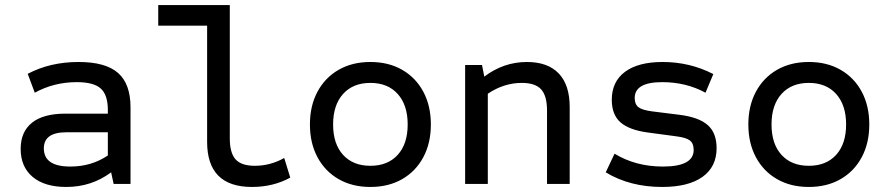

<svg xmlns="http://www.w3.org/2000/svg" viewBox="-20 -730 3520 762"><path d="M243 12Q157 12 109.5 -28Q62 -68 62 -139Q62 -207 107 -243Q152 -279 240 -279H408V-294Q408 -353 380 -378.5Q352 -404 285 -404Q194 -404 118 -362L90 -437Q179 -484 292 -484Q399 -484 448.5 -440.5Q498 -397 498 -304V0H431L421 -46Q343 12 243 12ZM259 -69Q343 -69 408 -113V-205H243Q154 -205 154 -141Q154 -69 259 -69Z M980 12Q802 12 802 -167V-628H608V-710H892V-181Q892 -123 915 -97.5Q938 -72 991 -72Q1053 -72 1108 -103L1132 -25Q1064 12 980 12Z M1450 12Q1378 12 1324 -19Q1270 -50 1240 -106Q1210 -162 1210 -236Q1210 -310 1240 -366Q1270 -422 1324 -453Q1378 -484 1450 -484Q1522 -484 1576 -453Q1630 -422 1660 -366Q1690 -310 1690 -236Q1690 -162 1660 -106Q1630 -50 1576 -19Q1522 12 1450 12ZM1450 -72Q1519 -72 1558.5 -115.5Q1598 -159 1598 -236Q1598 -313 1558.5 -357Q1519 -401 1450 -401Q1381 -401 1341.5 -357Q1302 -313 1302 -236Q1302 -159 1341.5 -115.5Q1381 -72 1450 -72Z M1826 0V-472H1893L1902 -426Q1979 -484 2071 -484Q2154 -484 2197.5 -438.5Q2241 -393 2241 -305V0H2151V-291Q2151 -350 2127.5 -375.5Q2104 -401 2051 -401Q1980 -401 1916 -358V0Z M2608 12Q2480 12 2384 -46L2419 -120Q2503 -69 2611 -69Q2733 -69 2733 -135Q2733 -161 2718 -172.5Q2703 -184 2664 -189L2552 -204Q2477 -214 2442.5 -244.5Q2408 -275 2408 -334Q2408 -406 2460.5 -445Q2513 -484 2610 -484Q2718 -484 2811 -436L2780 -362Q2703 -404 2608 -404Q2499 -404 2499 -341Q2499 -316 2514 -304.5Q2529 -293 2568 -288L2680 -274Q2755 -264 2789.5 -233Q2824 -202 2824 -142Q2824 -68 2768 -28Q2712 12 2608 12Z M3190 12Q3118 12 3064 -19Q3010 -50 2980 -106Q2950 -162 2950 -236Q2950 -310 2980 -366Q3010 -422 3064 -453Q3118 -484 3190 -484Q3262 -484 3316 -453Q3370 -422 3400 -366Q3430 -310 3430 -236Q3430 -162 3400 -106Q3370 -50 3316 -19Q3262 12 3190 12ZM3190 -72Q3259 -72 3298.5 -115.5Q3338 -159 3338 -236Q3338 -313 3298.5 -357Q3259 -401 3190 -401Q3121 -401 3081.5 -357Q3042 -313 3042 -236Q3042 -159 3081.5 -115.5Q3121 -72 3190 -72Z"/></svg>

Font: Sometype Mono Medium
Style: Regular
Weight: 500
Monospace: yes
Designer: Ryoichi Tsunekawa
Foundry: Dharma Type
Version: Version 1.000; ttfautohint (v1.8.3)